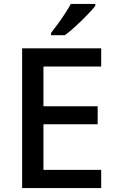

<svg xmlns="http://www.w3.org/2000/svg" viewBox="-20 -961 595 981"><path d="M497 0H93V-714H497V-621H202V-418H479V-326H202V-93H497ZM467 -931Q452 -912 424.5 -883.5Q397 -855 366.5 -827Q336 -799 311 -781H241V-793Q256 -812 275 -838Q294 -864 312 -891.5Q330 -919 342 -941H467Z"/></svg>

Font: Noto Sans Thai Looped Medium
Style: Regular
Weight: 500
Designer: Sasikarn Vongin, Ben Mitchell
Foundry: The Fontpad Ltd
Version: Version 1.001; ttfautohint (v1.8.4.7-5d5b)